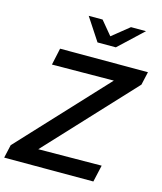

<svg xmlns="http://www.w3.org/2000/svg" viewBox="-155 -1026 949 1123"><g transform="rotate(15 319.5 -464.5)"><path d="M-22 0 -4 -80 481 -601 107 -598 129 -700H661L643 -620L158 -99L541 -102L518 0ZM331 -792 241 -929H325L394 -846L497 -929H588L442 -792Z"/></g></svg>

Font: Red Hat Text Medium
Style: Italic
Weight: 500
Italic angle: -12°
Designer: Pentagram, MCKL
Foundry: Pentagram, MCKL
Version: Version 1.023; ttfautohint (v1.8.3)